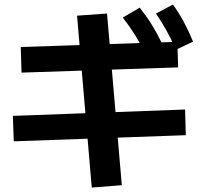

<svg xmlns="http://www.w3.org/2000/svg" viewBox="-20 -795 904 859"><path d="M324.7 -724.9 458.8 -734.5 525 33.5 390.5 44.2ZM37.5 -276.5 808.1 -305.1 811.2 -190.2 41.6 -162.7ZM72.8 -584.6 773.4 -607.9 777 -493.5 76.4 -470.1ZM529.4 -716.4 605 -760.8Q633.4 -725.5 657.7 -686.7Q682 -647.8 705 -600.1L628.2 -558.5Q605.8 -604 582.8 -640.6Q559.7 -677.3 529.4 -716.4ZM677.8 -734.4 753.7 -774.6Q780.6 -737.5 801.9 -697.9Q823.2 -658.3 843.7 -608.7L766.9 -572.4Q746.4 -619.6 725.1 -658Q703.8 -696.3 677.8 -734.4Z"/></svg>

Font: Pretendard GOV Variable
Style: Regular
Weight: 400
Designer: Base glyphs from Inter by Rasmus Andersson; Hangul glyphs from Noto Sans CJK(Source Han Sans) by Jang Soo-young and Kang
Foundry: Kil Hyung-jin
Version: Version 1.307;Glyphs 3.2 (3192)